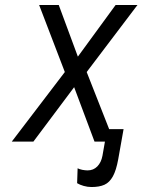

<svg xmlns="http://www.w3.org/2000/svg" viewBox="-20 -570 640 773"><path d="M290.5 167.5 292.5 107.5Q300 111.5 311.5 113.8Q323 116 333 116Q356 116 371.8 100Q387.5 84 392.5 57L402.5 0H360.5L278.5 -219L114.5 0H27.5L241 -280L137.5 -550H216.5L293.5 -342L445.5 -550H533.5L329 -280L419.5 -50H477.5L456 71Q448 115.5 434.5 140Q421 164.5 400.5 173.8Q380 183 348.5 183Q332.5 183 316.8 178.5Q301 174 290.5 167.5Z"/></svg>

Font: JuliaMono ExtraBoldItalic
Style: Regular
Weight: 800
Italic angle: -9°
Monospace: yes
Designer: cormullion
Foundry: corm
Version: Version 0.049; ttfautohint (v1.8.4)